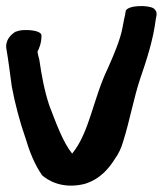

<svg xmlns="http://www.w3.org/2000/svg" viewBox="-23 -591 526 620"><path d="M-2 -431C4 -397 9 -356 15 -312C25 -258 41 -197 59 -146C72 -102 89 -59 113 -25C130 -10 176 21 250 3C303 -13 331 -51 348 -78C360 -94 369 -114 375 -135C396 -202 409 -275 430 -338C449 -393 472 -462 480 -529L482 -539C483 -544 485 -555 473 -564C456 -575 391 -575 383 -556L381 -543C379 -536 376 -521 373 -504C366 -464 345 -415 325 -370C278 -273 266 -163 210 -95C180 -132 158 -194 136 -251C120 -299 111 -350 104 -398C101 -410 99 -416 98 -424C102 -432 111 -450 111 -476C111 -489 85 -494 61 -494C53 -494 42 -494 29 -489H28C12 -480 -8 -460 -2 -431Z"/></svg>

Font: Stray Cat
Style: ExBlkExt
Weight: 1000
Version: Version 1.0